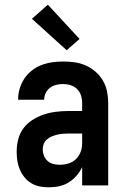

<svg xmlns="http://www.w3.org/2000/svg" viewBox="-20 -790 540 818"><path d="M189 8Q169 8 150 4.5Q131 1 114 -9Q97 -19 84.5 -34.5Q72 -50 64.5 -67.5Q57 -85 54 -104.5Q51 -124 51 -143Q51 -170 57.5 -196Q64 -222 79.5 -243Q95 -264 117.5 -278.5Q140 -293 165 -301.5Q190 -310 216.5 -313.5Q243 -317 269 -317H330V-351Q330 -368 325 -383.5Q320 -399 308.5 -410.5Q297 -422 281 -427Q265 -432 248 -432Q234 -432 219.5 -428.5Q205 -425 193 -416Q181 -407 174.5 -393Q168 -379 168 -365H57Q57 -388 63.5 -411Q70 -434 83 -454Q96 -474 115 -489Q134 -504 156 -512.5Q178 -521 201.5 -524.5Q225 -528 248 -528Q273 -528 298 -524.5Q323 -521 345.5 -511Q368 -501 387 -484.5Q406 -468 418.5 -446.5Q431 -425 436 -400.5Q441 -376 441 -351V0H330V-78Q325 -68 323.5 -65.5Q322 -63 319 -58.5Q316 -54 312.5 -49.5Q309 -45 305.5 -41Q302 -37 298 -33Q294 -29 290 -25.5Q286 -22 281.5 -19Q277 -16 272.5 -13Q268 -10 263 -7.5Q258 -5 253 -3Q248 -1 242.5 0.5Q237 2 232 3.5Q227 5 221.5 5.5Q216 6 210.5 6.5Q205 7 199.5 7.5Q194 8 189 8ZM234 -88Q253 -88 271.5 -93.5Q290 -99 303.5 -112Q317 -125 323.5 -143Q330 -161 330 -180V-221H269Q257 -221 245.5 -220Q234 -219 222.5 -216Q211 -213 200 -208.5Q189 -204 180 -196Q171 -188 166.5 -177Q162 -166 162 -154Q162 -140 167 -127Q172 -114 182.5 -104.5Q193 -95 206.5 -91.5Q220 -88 234 -88ZM264 -576 116 -710 184 -770 319 -624Z"/></svg>

Font: Iosevka SS08 Regular
Style: Bold
Weight: 700
Monospace: yes
Designer: Belleve Invis
Foundry: Belleve Invis
Version: Version 16.3.4; ttfautohint (v1.8.4)